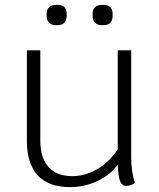

<svg xmlns="http://www.w3.org/2000/svg" viewBox="-20 -756 649 786"><path d="M532 -7Q516 5 497 5Q479 5 471.5 -14.5Q464 -34 462 -82Q432 -40 379 -15Q326 10 267 10Q179 10 134.5 -38Q90 -86 90 -180V-550H145V-182Q145 -110 178.5 -72.5Q212 -35 276 -35Q330 -35 379.5 -64.5Q429 -94 462 -145V-550H517V-113Q517 -55 532 -7ZM171 -691V-699Q171 -717 181 -726.5Q191 -736 209 -736H216Q253 -736 253 -699V-691Q253 -673 243.5 -663Q234 -653 216 -653H209Q191 -653 181 -663Q171 -673 171 -691ZM359 -691V-699Q359 -717 369 -726.5Q379 -736 397 -736H404Q441 -736 441 -699V-691Q441 -673 431.5 -663Q422 -653 404 -653H397Q379 -653 369 -663Q359 -673 359 -691Z"/></svg>

Font: Krub Light
Style: Regular
Weight: 300
Designer: Ekaluck Peanpanawate
Foundry: Cadson Demak Co.,Ltd.
Version: Version 1.000; ttfautohint (v1.6)